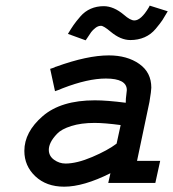

<svg xmlns="http://www.w3.org/2000/svg" viewBox="-20 -664 629 697"><path d="M522.5 -293.9 477.5 -80.1H561.5L543.9 0H373L380.9 -35.2Q283.2 13.7 212.9 13.7Q148.4 13.7 108.4 -23.9Q68.4 -61.5 68.4 -116.2Q68.4 -184.6 134.8 -242.2Q201.2 -299.8 324.2 -299.8Q368.2 -299.8 436.5 -291Q436.5 -306.6 438.5 -319.3Q440.4 -335 440.4 -336.9Q440.4 -378.9 364.3 -378.9Q298.8 -378.9 208 -343.8Q198.2 -339.8 190.9 -336.9Q183.6 -334 179.7 -333L162.1 -414.1Q166 -415 169.9 -416.5Q173.8 -418 176.8 -418.9Q181.6 -421.9 183.6 -421.9Q296.9 -462.9 375 -462.9Q441.4 -462.9 485.4 -432.1Q529.3 -401.4 529.3 -345.7Q529.3 -335 522.5 -293.9ZM403.3 -142.6 418 -210Q359.4 -217.8 323.2 -217.8Q274.4 -217.8 238.8 -206.5Q203.1 -195.3 187 -178.2Q170.9 -161.1 164.1 -147Q157.2 -132.8 157.2 -120.1Q157.2 -97.7 176.3 -84Q195.3 -70.3 217.8 -70.3Q258.8 -70.3 314.9 -94.2Q371.1 -118.2 403.3 -142.6ZM523.4 -643.6 588.9 -623Q577.1 -602.5 569.8 -591.3Q562.5 -580.1 545.4 -559.6Q528.3 -539.1 504.9 -528.8Q481.4 -518.6 453.1 -518.6Q418 -518.6 381.8 -548.8Q356.4 -570.3 346.7 -570.3Q335.9 -570.3 326.2 -562.5Q316.4 -554.7 311 -547.4Q305.7 -540 294.9 -523.4Q294.9 -522.5 293 -520.5Q291 -518.6 291 -517.6L226.6 -541Q238.3 -560.5 247.1 -573.2Q255.9 -585.9 272 -604.5Q288.1 -623 309.6 -632.3Q331.1 -641.6 356.4 -641.6Q392.6 -641.6 429.7 -610.4Q453.1 -589.8 467.8 -589.8Q492.2 -589.8 520.5 -637.7Q520.5 -638.7 522 -640.6Q523.4 -642.6 523.4 -643.6Z"/></svg>

Font: Thabit-Bold-Oblique
Style: Bold Oblique
Weight: 700
Designer: Regenerated by Nadim Shaikli
Foundry: MAK Alagha
Version: 0.01